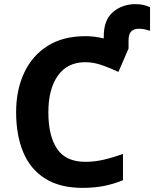

<svg xmlns="http://www.w3.org/2000/svg" viewBox="-20 -899 746 929"><path d="M636 -879Q659 -879 678 -874Q697 -869 706 -864V-750Q698 -753 683 -756.5Q668 -760 651 -760Q628 -760 615 -747Q602 -734 602 -704V-664L553 -551Q513 -570 472.5 -584Q432 -598 393 -598Q306 -598 260 -533Q214 -468 214 -355Q214 -241 256.5 -178.5Q299 -116 393 -116Q437 -116 480.5 -126Q524 -136 575 -154V-27Q528 -8 482 1Q436 10 379 10Q269 10 197.5 -35.5Q126 -81 92 -163.5Q58 -246 58 -356Q58 -464 97 -547Q136 -630 210.5 -677Q285 -724 393 -724Q438 -724 482 -713V-723Q482 -803 527 -841Q572 -879 636 -879Z"/></svg>

Font: Noto IKEA Latin
Style: Bold
Weight: 700
Designer: Monotype Design Team
Foundry: Monotype Imaging Inc.
Version: Version 1.0